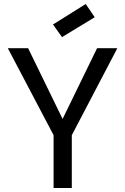

<svg xmlns="http://www.w3.org/2000/svg" viewBox="-20 -937 624 957"><path d="M292 -344.2 463.9 -696.8H564.9L337.9 -263.2V0H247.1V-263.2L19 -696.8H120.1ZM244.1 -814.9 407.2 -917 452.1 -851.1 289.1 -752Z"/></svg>

Font: PoppinsZ
Style: Regular
Weight: 400
Designer: Ninad Kale (Devanagari), Jonny Pinhorn (Latin)
Foundry: Indian Type Foundry
Version: Version 3.002;FEAKit 1.0